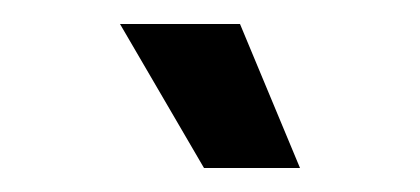

<svg xmlns="http://www.w3.org/2000/svg" viewBox="-20 -690 350 160"><path d="M80 -670 150 -550H230L180 -670Z"/></svg>

Font: Abibas
Style: Medium
Weight: 500
Version: Version 0.3